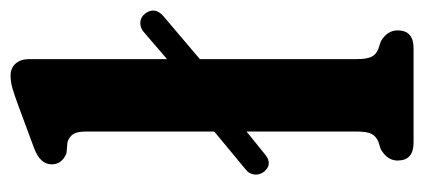

<svg xmlns="http://www.w3.org/2000/svg" viewBox="-234 -548 783 354"><g transform="rotate(-90 157.0 -371.5)"><path d="M17 -275.5Q10.5 -284 11.8 -293.8Q13 -303.5 21 -309.5L91 -367.5V-603.5Q91 -620.5 86.2 -627.5Q81.5 -634.5 72 -638L50.5 -640Q30.5 -648.5 30.5 -667Q30.5 -688.5 60 -699.5L139.5 -729Q158.5 -736 170.5 -739.5Q182.5 -743 194 -743Q208 -743 216.2 -733.8Q224.5 -724.5 224.5 -709V-454.5L274.5 -497.5Q282 -504 291.8 -503.8Q301.5 -503.5 308 -495.5Q322 -477.5 304 -461.5L224.5 -394V-105.5Q224.5 -85.5 229 -77.2Q233.5 -69 243 -65L257 -60.5Q277.5 -48.5 277.5 -29.5Q277.5 0 244.5 0H70.5Q37.5 0 37.5 -29.5Q37.5 -48.5 58.5 -60.5L72.5 -65Q82 -69 86.5 -77.2Q91 -85.5 91 -105.5V-308L49 -274Q31 -259 17 -275.5Z"/></g></svg>

Font: Fraunces 72pt SuperSoft SemiBold
Style: Regular
Weight: 600
Version: Version 1.000;[b76b70a41]